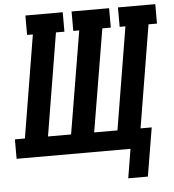

<svg xmlns="http://www.w3.org/2000/svg" viewBox="-76 -789 903 994"><g transform="rotate(-5 375.5 -292.0)"><path d="M550 151 575 0H-17V-101H35L123 -634H93V-735H287V-634H243L155 -101H275L364 -634H333V-735H528V-634H484L395 -101H516L604 -634H574V-735H768V-634H724L636 -101H694L652 151Z"/></g></svg>

Font: Iosevka Etoile Oblique
Style: Bold
Weight: 700
Italic angle: -9°
Designer: Belleve Invis
Foundry: Belleve Invis
Version: Version 15.5.2; ttfautohint (v1.8.4)